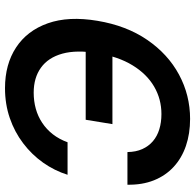

<svg xmlns="http://www.w3.org/2000/svg" viewBox="-26 -751 787 775"><g transform="rotate(90 367.5 -363.5)"><path d="M335.9 9.8Q239.7 9.8 171.6 -34.9Q103.5 -79.6 74 -163.1Q44.4 -246.6 64 -363.3Q83.5 -480.5 140.9 -564.2Q198.2 -647.9 281.2 -692.6Q364.3 -737.3 460 -737.3Q519.5 -737.3 568.8 -720.5Q618.2 -703.6 653.6 -670.9Q689 -638.2 707.8 -591.3Q726.6 -544.4 725.6 -484.4H593.8Q593.3 -518.6 581.8 -544.2Q570.3 -569.8 550 -587.2Q529.8 -604.5 502 -613Q474.1 -621.6 440.4 -621.6Q379.9 -621.6 329.3 -592Q278.8 -562.5 243.7 -505.1Q208.5 -447.8 194.8 -363.8Q180.7 -279.3 196.5 -221.9Q212.4 -164.6 253.2 -135.3Q293.9 -106 354 -106Q388.2 -106 418.9 -114.5Q449.7 -123 475.8 -140.4Q502 -157.7 522 -183.3Q542 -209 554.2 -242.7H685.5Q668.9 -189.9 636.5 -144Q604 -98.1 558.3 -63.5Q512.7 -28.8 456.5 -9.5Q400.4 9.8 335.9 9.8ZM157.2 -315.9 174.8 -423.8H481L463.4 -315.9Z"/></g></svg>

Font: Inter 16pt SemiBold
Style: Italic
Weight: 600
Italic angle: -9.3988°
Version: Version 4.001;git-66647c0bb